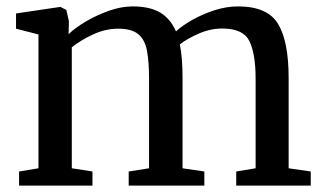

<svg xmlns="http://www.w3.org/2000/svg" viewBox="-20 -579 1007 599"><path d="M39.5 0V-44L100 -54V-471.5L30 -489.5V-537L168.5 -557.5L187 -548L195 -512.5L194 -472.5Q215.5 -493 249.2 -512.8Q283 -532.5 321 -545.8Q359 -559 393.5 -559Q447.5 -559 479.8 -539.8Q512 -520.5 529 -481Q547.5 -498.5 579.2 -516.5Q611 -534.5 648.5 -546.8Q686 -559 722.5 -559Q814.5 -559 847.5 -504.5Q880.5 -450 880.5 -335.5V-54L949.5 -44V0H717V-44L777.5 -54V-332Q777.5 -411 758.2 -450.5Q739 -490 673.5 -490Q636.5 -490 600.8 -474.5Q565 -459 541 -440.5Q545.5 -419.5 547.5 -392.5Q549.5 -365.5 549.5 -335V-54L617.5 -44V0H381.5V-44L445 -54V-334Q445 -386.5 438.5 -421Q432 -455.5 411.2 -472.5Q390.5 -489.5 348.5 -489.5Q309 -489.5 270.2 -471.5Q231.5 -453.5 204 -431.5V-54L268.5 -44V0Z"/></svg>

Font: Merriweather Text
Style: Regular
Weight: 400
Designer: Eben Sorkin
Foundry: Eben Sorkin
Version: Version 2.100; ttfautohint (v1.7.19-72a1) -l 8 -r 50 -G 200 